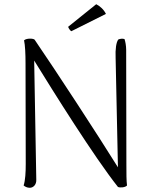

<svg xmlns="http://www.w3.org/2000/svg" viewBox="-20 -880 717 910"><path d="M482 -814C473 -834 453 -852 436 -860L303 -753C304 -748 312 -735 318 -732ZM121 10C138 10 153 -5 152 -28L142 -593C234 -444 425 -138 539 6C550 11 575 8 582 -1C579 -24 579 -57 579 -102L578 -644C578 -663 574 -684 570 -695C559 -698 549 -696 541 -693C531 -681 526 -648 528 -605L539 -87C445 -238 246 -543 144 -692C138 -698 107 -700 94 -689C99 -666 101 -625 101 -580L102 -103C102 -64 100 -25 92 -1C99 5 109 10 121 10Z"/></svg>

Font: Arima Koshi Light
Style: Regular
Weight: 300
Designer: Joana Correia and Natanael Gama
Foundry: NDISCOVER
Version: Version 1.019;PS 001.019;hotconv 1.0.88;makeotf.lib2.5.64775